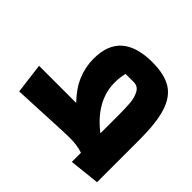

<svg xmlns="http://www.w3.org/2000/svg" viewBox="-171 -889 1148 1148"><g transform="rotate(-45 403.0 -315.5)"><path d="M22 -138.7H99.1Q107.9 -165.5 111.6 -192.4Q115.2 -219.2 115.2 -251.5Q115.2 -274.4 113.8 -299.8L112.8 -324.7L97.2 -659.2L289.6 -683.6V-369.6Q351.6 -429.7 416 -456.5Q480.5 -483.4 550.8 -483.4Q784.2 -483.4 784.2 -218.8Q784.2 -117.7 748.3 -58.8Q712.4 0 630.1 26.9Q547.9 53.7 403.8 53.7H42.5ZM415.5 -138.7Q477.5 -138.7 517.8 -142.1Q558.1 -145.5 589.6 -162.1Q621.1 -178.7 621.1 -214.8V-283.7Q577.6 -293.5 539.6 -293.5Q383.3 -293.5 263.2 -138.7Z"/></g></svg>

Font: SG Kara Bold
Style: Regular
Weight: 400
Designer: Damoon Khanjanzadeh
Version: Version 1.000